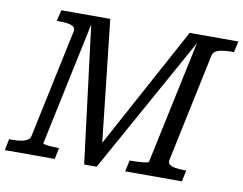

<svg xmlns="http://www.w3.org/2000/svg" viewBox="-96 -816 1171 924"><g transform="rotate(10 489.0 -354.0)"><path d="M-19 0 -8 -55H3Q28 -55 48 -58Q68 -61 81 -69Q94 -77 96 -91L208 -620Q211 -635 201.5 -642.5Q192 -650 173.5 -653Q155 -656 130 -656H119L132 -710H371L439 -94L423 -91L759 -710H997L985 -656H974Q937 -656 911.5 -649Q886 -642 881 -620L769 -89Q767 -76 776.5 -68.5Q786 -61 805 -58Q824 -55 847 -55H858L846 0H569L581 -55H590Q606 -55 625.5 -56Q645 -57 659.5 -59.5Q674 -62 674 -65L807 -690L817 -694L430 2H369L282 -695L291 -694L158 -65Q157 -62 170 -59.5Q183 -57 201 -56Q219 -55 232 -55H236L225 0Z"/></g></svg>

Font: Roboto Serif
Style: Italic
Weight: 400
Italic angle: -10°
Designer: Greg Gazdowicz
Foundry: Commercial Type
Version: Version 1.008